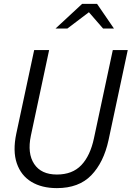

<svg xmlns="http://www.w3.org/2000/svg" viewBox="-20 -958 678 989"><path d="M273 11Q195 11 141.5 -21.5Q88 -54 66.5 -117Q45 -180 64 -270L156 -700H233L139 -259Q120 -168 156 -113.5Q192 -59 273 -59Q353 -59 399 -107.5Q445 -156 464 -246L561 -700H638L539 -236Q514 -121 450 -55Q386 11 273 11ZM266 -811 403 -938H480L567 -811H511L438 -895L327 -811Z"/></svg>

Font: Red Hat Mono
Style: Italic
Weight: 400
Italic angle: -12°
Monospace: yes
Designer: Pentagram, MCKL
Foundry: MCKL
Version: Version 1.030